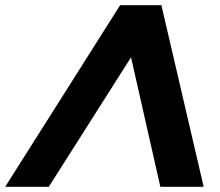

<svg xmlns="http://www.w3.org/2000/svg" viewBox="-83 -720 849 740"><path d="M539 -700 702 0H535L422 -499L105 0H-63L380 -700Z"/></svg>

Font: Montserrat
Style: Bold Italic
Weight: 700
Italic angle: -11.3°
Designer: Julieta Ulanovsky
Foundry: Julieta Ulanovsky
Version: Version 9.000; ttfautohint (v1.8.4.7-5d5b)